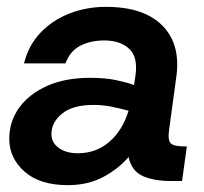

<svg xmlns="http://www.w3.org/2000/svg" viewBox="-20 -528 595 560"><path d="M178 12Q96 12 51.5 -27.5Q7 -67 7 -123Q7 -174 36 -214Q65 -254 117.5 -277.5Q170 -301 243 -301Q288 -301 320 -294Q352 -287 371 -280L375 -307Q383 -361 357 -385.5Q331 -410 284 -410Q244 -410 214 -394.5Q184 -379 171 -343H50Q63 -396 98.5 -433Q134 -470 183.5 -489Q233 -508 289 -508Q400 -508 454 -453Q508 -398 494 -302L473 -148Q469 -118 478.5 -109.5Q488 -101 518 -101H525L511 0H480Q429 0 396.5 -14.5Q364 -29 355 -70Q325 -35 280.5 -11.5Q236 12 178 12ZM130 -137Q130 -112 151.5 -96.5Q173 -81 207 -81Q260 -81 298.5 -114Q337 -147 355 -205Q334 -211 307 -216.5Q280 -222 253 -222Q192 -222 161 -196.5Q130 -171 130 -137Z"/></svg>

Font: Host Grotesk SemiBold
Style: Italic
Weight: 600
Italic angle: -8°
Designer: Doğukan Karapınar based on Poppins by Indian Type Foundry, Jonny Pinhorn
Foundry: Element Type
Version: Version 1.001; ttfautohint (v1.8.4.7-5d5b)